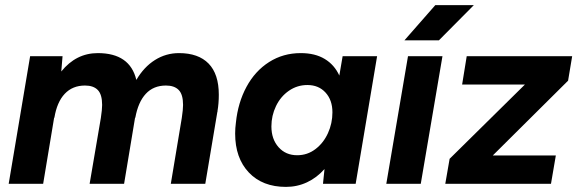

<svg xmlns="http://www.w3.org/2000/svg" viewBox="-20 -720 2261 752"><path d="M98 -500H225L220 -440Q278 -512 363 -512Q489 -512 514 -407Q544 -458 587 -485Q630 -512 681 -512Q757 -512 797 -471Q837 -430 837 -349Q837 -315 832 -286V-283Q831 -282 831 -280L784 0H649L692 -258Q697 -291 697 -309Q697 -350 680 -367.5Q663 -385 630 -385Q581 -385 551 -352.5Q521 -320 510 -259H509L466 0H331L375 -258Q380 -291 380 -309Q380 -350 363 -367.5Q346 -385 313 -385Q264 -385 233.5 -352.5Q203 -320 193 -259H192L149 0H14Z M1251 -58Q1221 -24 1182.5 -6Q1144 12 1100 12Q1008 12 954.5 -44.5Q901 -101 901 -197Q901 -218 904 -240Q912 -318 945.5 -380Q979 -442 1034 -477Q1089 -512 1158 -512Q1214 -512 1252 -489Q1290 -466 1309 -424L1322 -500H1457L1373 0H1245ZM1144 -112Q1184 -112 1215.5 -136Q1247 -160 1264.5 -198.5Q1282 -237 1282 -280Q1282 -328 1255 -357.5Q1228 -387 1184 -387Q1144 -387 1111.5 -364.5Q1079 -342 1061 -304.5Q1043 -267 1043 -225Q1043 -175 1071 -143.5Q1099 -112 1144 -112Z M1578 -500H1713L1628 0H1493ZM1685 -700H1836L1699 -562H1564Z M1741 -98 2036 -389H1790L1808 -500H2221L2205 -404L1910 -111H2157L2138 0H1724Z"/></svg>

Font: Oak Sans
Style: Bold Italic
Weight: 700
Italic angle: -9.5°
Foundry: Erik Kennedy, Walven
Version: Version 1.000